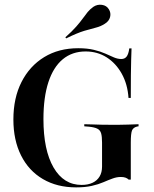

<svg xmlns="http://www.w3.org/2000/svg" viewBox="-20 -788 658 819"><path d="M304.8 11.3Q223.4 11.3 162.9 -24.2Q102.4 -59.7 69.8 -125Q37.1 -190.3 37.1 -278.2Q37.1 -370.2 71.8 -438.3Q106.5 -506.5 168.5 -544.4Q230.6 -582.3 313.7 -582.3Q352.4 -582.3 380.6 -575.4Q408.9 -568.5 429.4 -559.3Q450 -550 466.1 -543.1Q482.3 -536.3 497.6 -536.3Q512.1 -536.3 520.2 -546.8Q528.2 -557.3 531.5 -581.5H541.1Q540.3 -559.7 539.5 -532.7Q538.7 -505.6 538.3 -466.9Q537.9 -428.2 537.9 -370.2H528.2Q524.2 -429 499.2 -473.8Q474.2 -518.5 434.7 -543.5Q395.2 -568.5 345.2 -568.5Q287.9 -568.5 247.6 -535.1Q207.3 -501.6 186.3 -437.1Q165.3 -372.6 165.3 -279.8Q165.3 -147.6 208.5 -73.4Q251.6 0.8 328.2 0.8Q355.6 0.8 375 -8.5Q394.4 -17.7 404.8 -35.1Q415.3 -52.4 415.3 -77.4V-179.8Q415.3 -205.6 411.3 -219.4Q407.3 -233.1 395.2 -239.1Q383.1 -245.2 359.7 -247.6L339.5 -249.2V-258.1Q352.4 -258.1 371.8 -257.3Q391.1 -256.5 415.7 -256Q440.3 -255.6 466.9 -255.6H476.6H482.3Q503.2 -255.6 525.8 -256.5Q548.4 -257.3 571 -258.1V-249.2L565.3 -248.4Q548.4 -244.4 543.1 -231.5Q537.9 -218.5 537.9 -179.8V-21.8H529Q523.4 -27.4 515.3 -30.2Q507.3 -33.1 495.2 -33.1Q478.2 -33.1 460.5 -26.6Q442.7 -20.2 421.4 -10.9Q400 -1.6 371.8 4.8Q343.5 11.3 304.8 11.3ZM262.1 -624.2 258.9 -629Q287.9 -654.8 305.2 -674.6Q322.6 -694.4 333.5 -709.7Q344.4 -725 354 -736.7Q363.7 -748.4 378.2 -758.9Q395.2 -770.2 414.9 -767.3Q434.7 -764.5 444.4 -748.4Q454 -733.1 449.6 -715.3Q445.2 -697.6 426.6 -686.3Q408.9 -675 389.1 -670.2Q369.4 -665.3 339.5 -656.5Q309.7 -647.6 262.1 -624.2Z"/></svg>

Font: Playfair 144pt SemiCondensed
Style: Bold
Weight: 700
Width: 4
Designer: Claus Eggers Sørensen
Foundry: Claus Eggers Sørensen
Version: Version 2.203